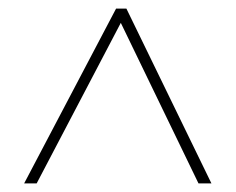

<svg xmlns="http://www.w3.org/2000/svg" viewBox="-20 -737 546 445"><path d="M36 -312H65L260 -684L440 -312H470L273 -717H249Z"/></svg>

Font: Noto Sans Lao SemiCondensed Thin
Style: Regular
Weight: 100
Width: 4
Designer: Monotype Design Team
Foundry: Monotype Imaging Inc.
Version: Version 2.003